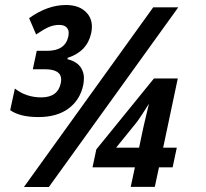

<svg xmlns="http://www.w3.org/2000/svg" viewBox="-20 -743 820 763"><path d="M223.1 -426.8Q223.1 -467.8 158.2 -467.8H110.4L126 -541H167Q239.3 -541 251.5 -598.1Q252.9 -605 252.9 -614.3Q252.9 -623.5 246.6 -631.8Q237.3 -644 215.6 -644Q193.8 -644 173.6 -635.3Q153.3 -626.5 123.5 -606L95.7 -670.9Q168.9 -723.1 241.7 -723.1Q296.4 -723.1 324.2 -692.4Q345.2 -670.4 345.2 -636.7Q345.2 -624.5 342.3 -610.8Q326.2 -538.1 249 -513.2L248 -507.8Q288.1 -498 303.7 -470.7Q313.5 -452.1 313.5 -435.3Q313.5 -418.5 311 -405.8Q298.3 -345.7 252.4 -311.8Q206.5 -277.8 132.8 -277.8Q59.1 -277.8 20.5 -305.2L39.1 -391.1Q84 -356 144 -356Q210 -356 221.7 -413.1Q223.1 -420.4 223.1 -426.8ZM174.3 0H75.2L588.9 -713.9H688.5ZM628.4 -156.2H682.6L666 -78.1H611.8L595.2 -0.5H499.5L516.1 -78.1H347.7L362.8 -149.4L591.8 -431.2H686.5ZM550.3 -239.3 571.8 -330.6Q564.9 -318.8 545.7 -289.8Q526.4 -260.7 521 -254.4L441.4 -156.2H532.7Z"/></svg>

Font: Open Sans Hebrew Condensed
Style: Bold Italic
Weight: 700
Width: 3
Italic angle: -12°
Foundry: Ascender Corporation, Yanek Iontef
Version: Version 2.001;PS 002.001;hotconv 1.0.70;makeotf.lib2.5.58329